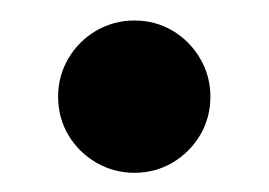

<svg xmlns="http://www.w3.org/2000/svg" viewBox="-20 -165 269 192"><path d="M38.1 -68.4Q38.1 -88.9 48.3 -106.4Q58.6 -124 76.2 -134.3Q93.8 -144.5 114.3 -144.5Q135.3 -144.5 152.6 -134.3Q169.9 -124 180.2 -106.4Q190.4 -88.9 190.4 -68.4Q190.4 -47.4 180.2 -30Q169.9 -12.7 152.6 -2.4Q135.3 7.8 114.3 7.8Q93.8 7.8 76.2 -2.4Q58.6 -12.7 48.3 -30Q38.1 -47.4 38.1 -68.4Z"/></svg>

Font: Reddit Sans Fudge SemiBold
Style: Regular
Weight: 600
Designer: Stephen Hutchings
Foundry: Reddit
Version: Version 1.011